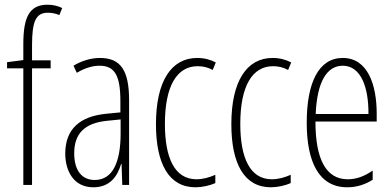

<svg xmlns="http://www.w3.org/2000/svg" viewBox="-20 -785 1664 815"><path d="M195 -495V-529H116V-593C116 -694 132 -731 183 -731C199 -731 216 -728 232 -721L244 -751C227 -759 207 -765 182 -765C104 -765 79 -711 79 -598V-530L10 -521V-495H79V0H116V-495Z M404 -539C367 -539 326 -527 292 -506L306 -476C343 -498 376 -506 402 -506C465 -506 491 -468 491 -356V-308L430 -302C320 -291 257 -238 257 -133C257 -59 293 10 376 10C448 10 479 -38 494 -89H496L499 0H528V-359C528 -487 492 -539 404 -539ZM432 -272 492 -278V-218C492 -100 460 -21 382 -21C328 -21 295 -61 295 -134C295 -218 339 -262 432 -272Z M810 10C837 10 870 3 894 -8V-43C867 -31 840 -24 814 -24C720 -24 680 -117 680 -259C680 -422 732 -504 819 -504C842 -504 863 -499 883 -488L896 -520C873 -532 847 -539 817 -539C707 -539 642 -440 642 -258C642 -91 696 10 810 10Z M1130 10C1157 10 1190 3 1214 -8V-43C1187 -31 1160 -24 1134 -24C1040 -24 1000 -117 1000 -259C1000 -422 1052 -504 1139 -504C1162 -504 1183 -499 1203 -488L1216 -520C1193 -532 1167 -539 1137 -539C1027 -539 962 -440 962 -258C962 -91 1016 10 1130 10Z M1435 -539C1332 -539 1282 -433 1282 -264C1282 -97 1334 10 1454 10C1496 10 1532 -3 1562 -22V-61C1526 -36 1492 -24 1456 -24C1364 -24 1319 -109 1319 -269H1579V-303C1579 -425 1541 -539 1435 -539ZM1435 -506C1513 -506 1545 -412 1544 -301H1320C1326 -439 1368 -506 1435 -506Z"/></svg>

Font: Noto Sans Thai ExtCond ExtLt
Style: Regular
Weight: 200
Width: 2
Designer: Monotype Design Team
Foundry: Monotype Imaging Inc.
Version: Version 2.002